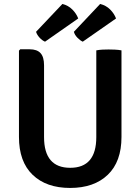

<svg xmlns="http://www.w3.org/2000/svg" viewBox="-20 -938 710 972"><path d="M595 -244.5Q595 -119.5 525.5 -53Q456 13.5 335 13.5Q214.5 13.5 145.2 -53Q76 -119.5 76 -244.5V-681.5L82.5 -688.5H130Q167.5 -688.5 185.2 -669Q203 -649.5 203 -607.5V-244Q203 -88.5 335.5 -88.5Q467.5 -88.5 467.5 -244V-683Q482.5 -686 499.2 -686.8Q516 -687.5 529.5 -687.5Q542.5 -687.5 561.2 -686.8Q580 -686 595 -683ZM487 -918Q517 -910.5 537.5 -890Q558 -869.5 567.5 -844.5L399 -727Q385.5 -733 371.8 -747.2Q358 -761.5 354 -777ZM296 -918Q325.5 -910.5 346 -890Q366.5 -869.5 376 -844.5L208 -727Q193.5 -733 180.2 -747.5Q167 -762 162.5 -777Z"/></svg>

Font: Signika Negative SC SemiBold
Style: Regular
Weight: 600
Designer: Anna Giedryś
Foundry: Anna Giedryś
Version: Version 2.000; ttfautohint (v1.8.3) -l 8 -r 50 -G 200 -x 9 -